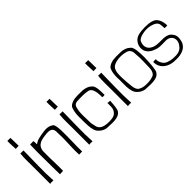

<svg xmlns="http://www.w3.org/2000/svg" viewBox="65 -1492 2281 2281"><g transform="rotate(-45 1205.5 -351.5)"><path d="M87 -504V-503Q81 -444 82 -381.5Q83 -319 83 -266.5Q83 -214 83 -161Q83 -108 83 2Q90 0 101 -1Q112 -2 139 0Q131 -127 134.5 -253Q138 -379 139 -500V-503Q91 -505 87 -504ZM87 -581Q102 -581 138 -583Q137 -607 137 -625.5Q137 -644 136.5 -662.5Q136 -681 135.5 -696.5Q135 -712 135 -718L83 -719Q82 -673 84.5 -641.5Q87 -610 87 -581Z M302 -495Q302 -498 294 -498.5Q286 -499 271 -498Q256 -497 244 -498Q240 -366 242.5 -243Q245 -120 245 3Q269 1 300 1V-3Q301 -36 301 -69Q301 -102 299.5 -135.5Q298 -169 297 -235.5Q296 -302 298 -337Q300 -364 313.5 -387Q327 -410 358.5 -427Q390 -444 480 -451.5Q570 -459 573 -389.5Q576 -320 576 -280Q576 -240 573.5 -191.5Q571 -143 570.5 -112Q570 -81 570 -52Q570 -23 572 0Q611 0 623 -2Q621 -36 622 -81Q623 -126 624 -174.5Q625 -223 625.5 -270.5Q626 -318 624.5 -358Q623 -398 617.5 -426.5Q612 -455 602 -464Q581 -482 555 -489Q529 -496 501.5 -495Q474 -494 412 -483Q350 -472 329 -457Q324 -453 316.5 -449Q309 -445 304 -442Q303 -456 303.5 -467Q304 -478 302 -495Z M744 -504V-503Q738 -444 739 -381.5Q740 -319 740 -266.5Q740 -214 740 -161Q740 -108 740 2Q747 0 758 -1Q769 -2 796 0Q788 -127 791.5 -253Q795 -379 796 -500V-503Q748 -505 744 -504ZM744 -581Q759 -581 795 -583Q794 -607 794 -625.5Q794 -644 793.5 -662.5Q793 -681 792.5 -696.5Q792 -712 792 -718L740 -719Q739 -673 741.5 -641.5Q744 -610 744 -581Z M1243 -198Q1244 -181 1242.5 -132.5Q1241 -84 1205.5 -51Q1170 -18 1068.5 -25.5Q967 -33 950 -99Q933 -165 935 -188Q929 -320 936 -369Q943 -418 954.5 -438.5Q966 -459 998 -465Q1121 -473 1186 -458Q1251 -443 1248 -289Q1261 -287 1267.5 -286.5Q1274 -286 1287 -289Q1286 -322 1285.5 -350.5Q1285 -379 1281 -402Q1277 -425 1269.5 -442Q1262 -459 1248 -469Q1227 -489 1198 -499Q1169 -509 1137 -511Q1116 -513 1097.5 -511.5Q1079 -510 1059 -512Q1035 -512 1011.5 -509Q988 -506 967.5 -498.5Q947 -491 931.5 -480Q916 -469 909 -454Q906 -444 900 -425Q894 -406 893 -395Q887 -359 887 -323Q887 -257 887.5 -233.5Q888 -210 890 -170.5Q892 -131 902 -95Q912 -59 939 -35Q974 0 1025 9Q1053 9 1087 11.5Q1121 14 1153 11.5Q1185 9 1212.5 -1Q1240 -11 1257 -35Q1264 -42 1268.5 -57.5Q1273 -73 1276 -94.5Q1279 -116 1281 -141Q1283 -166 1285 -192Q1274 -195 1265.5 -194Q1257 -193 1243 -198Z M1393 -504V-503Q1387 -444 1388 -381.5Q1389 -319 1389 -266.5Q1389 -214 1389 -161Q1389 -108 1389 2Q1396 0 1407 -1Q1418 -2 1445 0Q1437 -127 1440.5 -253Q1444 -379 1445 -500V-503Q1397 -505 1393 -504ZM1393 -581Q1408 -581 1444 -583Q1443 -607 1443 -625.5Q1443 -644 1442.5 -662.5Q1442 -681 1441.5 -696.5Q1441 -712 1441 -718L1389 -719Q1388 -673 1390.5 -641.5Q1393 -610 1393 -581Z M1542 -397Q1539 -378 1538 -360.5Q1537 -343 1537 -325Q1540 -292 1538.5 -252Q1537 -212 1539 -172.5Q1541 -133 1551 -97Q1561 -61 1588 -37Q1623 -2 1674 7Q1702 7 1736 9.5Q1770 12 1802 9.5Q1834 7 1861.5 -3Q1889 -13 1906 -37Q1916 -47 1921.5 -74Q1927 -101 1930.5 -135Q1934 -169 1935.5 -206Q1937 -243 1938 -272Q1937 -305 1936 -336.5Q1935 -368 1931 -394.5Q1927 -421 1919 -441Q1911 -461 1897 -470Q1876 -490 1847 -500.5Q1818 -511 1786 -513Q1765 -515 1746.5 -513.5Q1728 -512 1708 -514Q1684 -514 1660.5 -511Q1637 -508 1616.5 -500.5Q1596 -493 1580.5 -482Q1565 -471 1558 -456Q1550 -434 1546.5 -421Q1543 -408 1542 -397ZM1707 -476Q1773 -482 1831.5 -465Q1890 -448 1890 -378Q1897 -298 1894.5 -246.5Q1892 -195 1892 -157Q1892 -59 1839 -41Q1804 -29 1763.5 -26.5Q1723 -24 1690.5 -28.5Q1658 -33 1627.5 -51Q1597 -69 1589 -133Q1578 -236 1577 -286Q1576 -336 1580 -369.5Q1584 -403 1603 -432Q1629 -465 1707 -476Z M2086 -509Q2037 -496 2010.5 -459Q1984 -422 1982.5 -378.5Q1981 -335 2009 -299.5Q2037 -264 2093 -245Q2121 -233 2154.5 -230.5Q2188 -228 2242.5 -230.5Q2297 -233 2325 -208.5Q2353 -184 2353.5 -143.5Q2354 -103 2313 -57.5Q2272 -12 2173 -20Q2074 -28 2043 -73.5Q2012 -119 2017 -158Q2005 -161 1972 -157V-155V-152Q1972 -112 1988.5 -80Q2005 -48 2034.5 -26Q2064 -4 2105 7Q2146 18 2197 16Q2255 17 2304 -4Q2353 -25 2376 -74Q2395 -129 2390 -166.5Q2385 -204 2350 -238Q2315 -272 2227.5 -270Q2140 -268 2104 -282.5Q2068 -297 2050 -318.5Q2032 -340 2029.5 -370Q2027 -400 2042 -433.5Q2057 -467 2131 -482Q2205 -497 2272.5 -476Q2340 -455 2346.5 -407Q2353 -359 2350 -347Q2374 -341 2397 -346Q2397 -400 2377 -442.5Q2357 -485 2323.5 -499.5Q2290 -514 2256 -517Q2222 -520 2191 -520Q2160 -520 2132.5 -517Q2105 -514 2086 -509Z"/></g></svg>

Font: Londrina Solid Thin
Style: Regular
Weight: 250
Designer: Marcelo Magalhaes
Foundry: Marcelo Magalhães
Version: Version 1.002